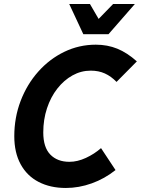

<svg xmlns="http://www.w3.org/2000/svg" viewBox="-20 -923 700 954"><path d="M51 -246Q51 -339 82.5 -421.5Q114 -504 170 -567Q226 -630 299.5 -665.5Q373 -701 456 -701Q514 -701 563 -681Q612 -661 660 -618L559 -516Q532 -544 501 -558Q470 -572 431 -572Q383 -572 340.5 -548.5Q298 -525 265 -483Q232 -441 213.5 -385Q195 -329 195 -265Q195 -191 230 -155Q265 -119 325 -119Q365 -119 407 -138.5Q449 -158 482 -187L554 -78Q500 -35 436 -12Q372 11 307 11Q230 11 172 -19Q114 -49 82.5 -107Q51 -165 51 -246ZM324 -903H427L470 -829L542 -903H650L519 -753H394Z"/></svg>

Font: Radio Canada SemiBold
Style: Italic
Weight: 600
Italic angle: -12°
Designer: Charles Daoud, Etienne Aubert Bonn, Alexandre Saumier Demers, Jacques Le Bailly
Foundry: Radio-Canada
Version: Version 2.104; ttfautohint (v1.8.4.7-5d5b);gftools[0.9.28.de